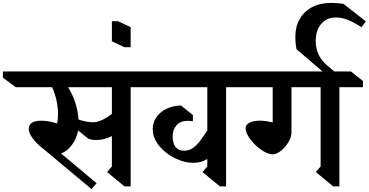

<svg xmlns="http://www.w3.org/2000/svg" viewBox="-131 -1281 2554 1330"><path d="M937 -677H774V10H731L611 -89L644 -128V-338Q587 -311 538 -311Q503 -311 481 -320L410 -377Q399 -318 365.5 -275Q332 -232 292 -218L538 -12L503 29L169 -250Q127 -281 97.5 -320Q68 -359 68 -388Q68 -416 90.5 -430.5Q113 -445 153 -445Q204 -445 265 -426Q271 -457 271 -491Q271 -539 259.5 -589Q248 -639 230 -677H-22L-111 -743V-786H854L937 -720ZM341 -677Q405 -572 413 -453Q470 -434 511 -434Q540 -434 572 -448Q604 -462 644 -492V-677Z M774 -954H731L644 -995V-1134H687L774 -1093Z M1598 -677H1435V10H1392L1272 -89L1305 -128V-180Q1264 -153 1207 -153Q1146 -153 1080 -185.5Q1014 -218 970.5 -272Q927 -326 927 -388Q927 -432 952 -468.5Q977 -505 1022 -527Q1067 -549 1123 -550L1205 -484V-441Q1185 -444 1167 -444Q1119 -444 1092 -413.5Q1065 -383 1065 -336Q1065 -289 1085 -263Q1105 -237 1144 -237Q1177 -237 1202.5 -254Q1228 -271 1249 -297.5Q1270 -324 1305 -377V-677H853L770 -743V-786H1515L1598 -720Z M2220 -677V10H2177L2057 -89L2090 -128V-677H1888V-364Q1888 -331 1866.5 -295.5Q1845 -260 1814.5 -236Q1784 -212 1758 -212Q1724 -212 1679 -243Q1634 -274 1602 -317.5Q1570 -361 1570 -394Q1570 -416 1596 -430.5Q1622 -445 1670 -445Q1707 -445 1758 -433V-677H1471L1387 -743V-786H2300L2383 -720V-677Z M2249 -1254 2403 -1133 2373 -1092Q2319 -1128 2276.5 -1144Q2234 -1160 2196 -1160Q2131 -1160 2093.5 -1115Q2056 -1070 2056 -996Q2056 -895 2134 -829L2219 -756L2185 -716L1923 -940Q1915 -979 1915 -1027Q1915 -1097 1945.5 -1150Q1976 -1203 2032 -1232Q2088 -1261 2163 -1261Q2208 -1261 2249 -1254Z"/></svg>

Font: InknutAntiqua
Style: Medium
Weight: 500
Designer: Claus Eggers Srensen
Foundry: Claus Eggers Srensen
Version: Version 1.000; ttfautohint (v1.2) -l 7 -r 28 -G 50 -x 13 -D 